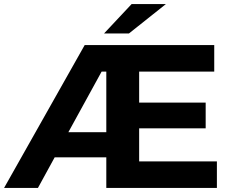

<svg xmlns="http://www.w3.org/2000/svg" viewBox="-29 -921 1129 941"><path d="M784 -901H616L481 -757H603ZM653 -130V-292H979V-418H653V-570H1021V-700H386L-9 0H157L239 -150H492V0H1034V-130ZM306 -273 469 -570H492V-273Z"/></svg>

Font: Talent SemiBold
Style: Bold
Weight: 700
Designer: Mike Powis
Version: Version 1.001;hotconv 1.0.109;makeotfexe 2.5.65596